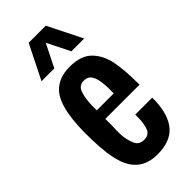

<svg xmlns="http://www.w3.org/2000/svg" viewBox="-274 -927 993 993"><g transform="rotate(-45 222.0 -431.0)"><path d="M172.4 -375H296.4V-412.6Q294.9 -499.5 266.1 -521.5Q252.9 -531.2 234.4 -531.2Q196.3 -531.2 185.1 -494.6Q173.3 -458 172.4 -409.2ZM233.9 8.8Q107.4 8.8 69.8 -112.3Q49.3 -178.2 47.4 -282.2Q39.1 -508.8 104.5 -583Q149.4 -633.8 232.9 -633.8Q315.9 -633.8 356.9 -590.8Q397.9 -547.9 410.2 -481.9Q422.4 -416 422.4 -327.1V-312.5H172.4V-261.2Q168.5 -191.4 176.3 -162.6Q183.6 -133.8 189.9 -121.1Q203.6 -93.8 238.8 -93.8Q273.9 -93.8 285.2 -122.1Q296.4 -150.4 297.4 -192.4V-218.8H421.4V-193.8Q417 -93.8 372.1 -42.5Q327.1 8.8 233.9 8.8ZM76.7 -683.6 170.4 -871.1H295.4L389.2 -683.6H295.4L232.9 -808.6L170.4 -683.6Z"/></g></svg>

Font: Oswald-Regular
Style: Regular
Weight: 400
Designer: vernon adams
Foundry: vernon adams
Version: Version 2.002; ttfautohint (v0.92.18-e454-dirty) -l 8 -r 50 